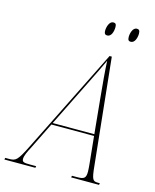

<svg xmlns="http://www.w3.org/2000/svg" viewBox="-189 -990 873 1078"><g transform="rotate(15 247.5 -451.0)"><path d="M456 -822C479 -822 489 -854 489 -878C489 -897 482 -902 471 -902C447 -902 438 -866 438 -846C438 -826 445 -822 456 -822ZM319 -822C343 -822 352 -854 352 -879C352 -897 346 -902 334 -902C311 -902 301 -866 301 -846C301 -826 309 -822 319 -822ZM-58 0H122L124 -10H89C53 -10 42 -12 42 -31C42 -49 55 -76 69 -102L146 -258H394L410 -100C411 -87 413 -71 413 -56C413 -18 403 -10 362 -10H332L330 0H492L494 -10H484C453 -10 447 -16 439 -99L375 -714H362L61 -109C14 -15 6 -10 -36 -10H-56ZM272 -512C324 -617 333 -635 356 -685C358 -634 366 -543 372 -484L393 -268H151Z"/></g></svg>

Font: Noto Serif Display Condensed Thin
Style: Italic
Weight: 100
Width: 3
Italic angle: -12°
Designer: Monotype Design Team
Foundry: Monotype Imaging Inc.
Version: Version 2.009